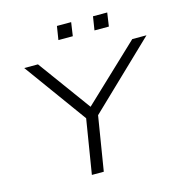

<svg xmlns="http://www.w3.org/2000/svg" viewBox="-126 -1007 1063 1121"><g transform="rotate(-15 405.0 -446.5)"><path d="M291 0 349 -357 357 -311 71 -705H154L392 -379H379L724 -705H810L399 -311L421 -357L363 0ZM524 -811 537 -893H623L611 -811ZM306 -811 319 -893H405L393 -811Z"/></g></svg>

Font: Nunito Sans 10pt Expanded Light
Style: Italic
Weight: 300
Width: 7
Italic angle: -9°
Designer: Vernon Adams
Foundry: Vernon Adams
Version: Version 3.101;gftools[0.9.27]